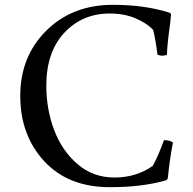

<svg xmlns="http://www.w3.org/2000/svg" viewBox="-20 -756 800 796"><path d="M435 20Q263 20 163.5 -87.5Q64 -195 64 -358.5Q64 -522 172 -629Q280 -736 448 -736Q581 -736 684 -703Q689 -700 689 -695.5Q689 -691 686 -664Q673 -571 672 -528Q657 -525 651 -525Q645 -525 633 -529Q624 -598 615 -632Q589 -660 542 -680Q495 -700 435 -700Q321 -700 246.5 -620Q172 -540 172 -401Q172 -303 204.5 -217Q237 -131 301.5 -75.5Q366 -20 455 -20Q544 -20 613 -68Q632 -100 660 -175Q684 -175 697 -165Q683 -93 676 -20Q675 -9 663 -7Q567 20 435 20Z"/></svg>

Font: Rosarivo
Style: Regular
Weight: 400
Designer: Pablo Ugerman
Foundry: Pablo Ugerman
Version: Version 1.003